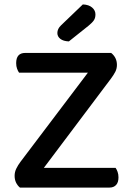

<svg xmlns="http://www.w3.org/2000/svg" viewBox="-20 -847 598 867"><path d="M482 -608Q508 -587 508 -554Q508 -537 500.5 -522.5Q493 -508 481 -492L178 -89H502Q507 -82 511 -71Q515 -60 515 -46Q515 -23 504 -11.5Q493 0 475 0H70Q59 -9 52.5 -22.5Q46 -36 46 -53Q46 -70 53.5 -85.5Q61 -101 73 -117L377 -519H66Q61 -526 57 -537Q53 -548 53 -562Q53 -608 94 -608ZM354 -827Q381 -826 396 -813Q411 -800 411 -782Q411 -766 404 -755.5Q397 -745 380 -731L291 -660Q266 -661 252.5 -671.5Q239 -682 239 -698Q239 -717 256 -733Z"/></svg>

Font: Baloo Thambi 2 Medium
Style: Regular
Weight: 500
Designer: Aadarsh Rajan and Ek Type
Foundry: Ek Type
Version: Version 1.640;hotconv 1.0.111;makeotfexe 2.5.65597; ttfautoh